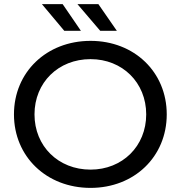

<svg xmlns="http://www.w3.org/2000/svg" viewBox="-20 -907 880 935"><path d="M293 -757H374L285 -887H184ZM468 -757H549L459 -887H357ZM421 8C634 8 792 -144 792 -350C792 -556 634 -708 421 -708C206 -708 48 -555 48 -350C48 -145 206 8 421 8ZM421 -81C264 -81 148 -195 148 -350C148 -505 264 -619 421 -619C576 -619 692 -505 692 -350C692 -195 576 -81 421 -81Z"/></svg>

Font: AWKNG-Font Medium
Style: Regular
Weight: 500
Designer: Awakening Church
Foundry: Awakening Church
Version: Version 1.700;PS 001.700;hotconv 1.0.88;makeotf.lib2.5.64775